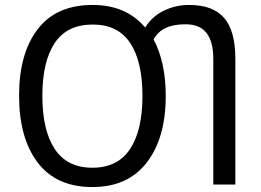

<svg xmlns="http://www.w3.org/2000/svg" viewBox="-20 -745 1054 775"><path d="M353 10Q207 10 132 -89Q57 -188 57 -359Q57 -529 132 -627Q207 -725 354 -725Q489 -725 566 -634Q594 -679 641.5 -702Q689 -725 744 -725Q839 -725 884.5 -673Q930 -621 930 -507V0H841V-507Q841 -577 813.5 -612Q786 -647 729 -647Q680 -647 648.5 -632Q617 -617 600 -586Q649 -493 649 -358Q649 -188 572.5 -89Q496 10 353 10ZM353 -68Q455 -68 505 -143.5Q555 -219 555 -358Q555 -497 505.5 -571.5Q456 -646 354 -646Q251 -646 201 -571.5Q151 -497 151 -358Q151 -219 201 -143.5Q251 -68 353 -68Z"/></svg>

Font: Noto Sans Display
Style: Regular
Weight: 400
Designer: Monotype Design team
Foundry: Monotype Imaging Inc.
Version: Version 1.000